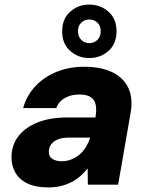

<svg xmlns="http://www.w3.org/2000/svg" viewBox="-20 -805 644 837"><path d="M191 12Q134 12 98 -6Q62 -24 45.5 -55Q29 -86 30 -124Q32 -176 62 -213.5Q92 -251 146 -272Q200 -293 275 -293H396Q402 -327 397 -349Q392 -371 375 -382Q358 -393 325 -393Q291 -393 264 -378.5Q237 -364 225 -334H81Q96 -388 133.5 -428.5Q171 -469 226 -491.5Q281 -514 347 -514Q420 -514 469 -490.5Q518 -467 539.5 -421.5Q561 -376 549 -311L495 0H363L362 -71Q348 -53 330.5 -37.5Q313 -22 291.5 -11Q270 0 245 6Q220 12 191 12ZM249 -102Q271 -102 291 -110Q311 -118 327 -131.5Q343 -145 354.5 -164Q366 -183 373 -204V-205H277Q252 -205 233 -197.5Q214 -190 203.5 -176.5Q193 -163 193 -145Q192 -123 208 -112.5Q224 -102 249 -102ZM369 -552Q321 -552 286 -583Q251 -614 251 -669Q251 -723 286 -754Q321 -785 369 -785Q418 -785 453 -754Q488 -723 488 -669Q488 -614 453 -583Q418 -552 369 -552ZM369 -617Q390 -617 404.5 -631Q419 -645 419 -669Q419 -693 404.5 -706.5Q390 -720 369 -720Q349 -720 334.5 -706.5Q320 -693 320 -669Q320 -645 334.5 -631Q349 -617 369 -617Z"/></svg>

Font: DM Sans 16pt Black
Style: Italic
Weight: 900
Italic angle: -10°
Version: Version 4.004;gftools[0.9.30]